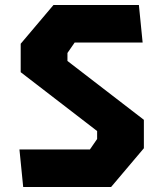

<svg xmlns="http://www.w3.org/2000/svg" viewBox="-20 -750 660 770"><path d="M73 0H425.5L557 -155.5V-269.5L250.5 -505.5V-537.5L279.5 -579.5H552L537 -730H194.5L63 -574.5V-460.5L369.5 -224.5V-192.5L340.5 -150.5H58Z"/></svg>

Font: Monaspace Krypton ExtraBold
Style: Regular
Weight: 800
Designer: Riley Cran & the Lettermatic Team
Foundry: Lettermatic
Version: Version 1.101 (Monaspace Krypton)